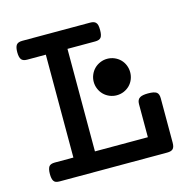

<svg xmlns="http://www.w3.org/2000/svg" viewBox="-89 -672 779 765"><g transform="rotate(-15 300.0 -290.0)"><path d="M143.1 -502H66.4Q49.3 -502 42.5 -510.7Q35.6 -520 35.6 -540.5Q35.6 -561 42 -570.3Q48.8 -579.6 66.4 -579.6H346.7Q362.8 -579.6 369.6 -572.3Q374 -567.9 375.7 -560.5Q377.4 -553.2 377.4 -540.5Q377.4 -518.6 370.6 -510.3Q363.8 -502 346.7 -502H232.4V-79.1H450.7V-215.8Q450.7 -234.9 463.4 -241.7Q473.6 -247.6 496.6 -247.6Q521.5 -247.6 531.2 -240.7Q540.5 -233.9 540.5 -215.8V-32.7Q540.5 -14.6 533.4 -7.3Q526.4 0 509.3 0H66.4Q56.6 0 50.5 -2.2Q44.4 -4.4 41 -10.3Q35.6 -19.5 35.6 -38.6Q35.6 -59.6 42.5 -69.3Q49.3 -77.6 66.4 -77.6H143.1ZM321.3 -294.4Q311 -304.7 305.2 -318.6Q299.3 -332.5 299.3 -347.7Q299.3 -362.8 305.2 -376.7Q311 -390.6 321.3 -400.9Q331.5 -411.1 345.5 -417Q359.4 -422.9 374.5 -422.9Q390.1 -422.9 404.1 -417Q418 -411.1 428.2 -400.9Q438.5 -390.6 444.1 -376.7Q449.7 -362.8 449.7 -347.7Q449.7 -332.5 444.1 -318.6Q438.5 -304.7 428.2 -294.4Q418 -284.2 404.1 -278.3Q390.1 -272.5 374.5 -272.5Q359.4 -272.5 345.5 -278.3Q331.5 -284.2 321.3 -294.4Z"/></g></svg>

Font: Courier Prime Medium
Style: Regular
Weight: 500
Designer: Alan Dague-Greene
Foundry: Quote-Unquote Apps
Version: Version 1.202